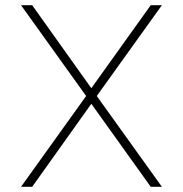

<svg xmlns="http://www.w3.org/2000/svg" viewBox="-20 -720 706 740"><path d="M61 -700H104L332 -380L561 -700H604L353 -350L604 0H561L332 -320L104 0H61L312 -350Z"/></svg>

Font: Albert Sans ExtraLight
Style: Regular
Weight: 250
Designer: Andreas Rasmussen
Foundry: a.Foundry
Version: Version 1.025